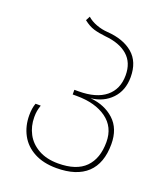

<svg xmlns="http://www.w3.org/2000/svg" viewBox="-142 -861 833 968"><g transform="rotate(20 275.0 -377.5)"><path d="M55 -194Q55 -232 65 -259H93Q87 -241 84.5 -227Q82 -213 82 -194Q82 -145 103.5 -104.5Q125 -64 168.5 -39.5Q212 -15 274 -15Q372 -15 419.5 -63Q467 -111 467 -199Q467 -280 406.5 -323.5Q346 -367 246 -367H225V-392H247Q342 -392 392.5 -433Q443 -474 443 -549Q443 -617 400 -654.5Q357 -692 280 -699Q243 -703 216 -711Q189 -719 160 -742L172 -765Q192 -747 221.5 -736Q251 -725 282 -723Q369 -717 419.5 -674Q470 -631 470 -549Q470 -477 427 -432Q384 -387 316 -380Q394 -373 444 -327Q494 -281 494 -198Q494 -95 438 -42.5Q382 10 274 10Q204 10 154.5 -16.5Q105 -43 80 -89.5Q55 -136 55 -194Z"/></g></svg>

Font: Noto Sans Georgian Thin
Style: Regular
Weight: 250
Designer: Monotype Design team
Foundry: Monotype Imaging Inc.
Version: Version 1.000